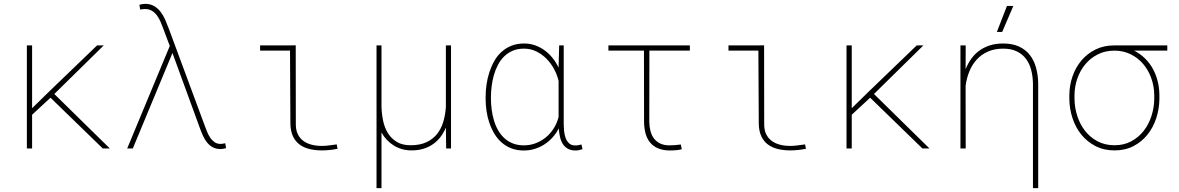

<svg xmlns="http://www.w3.org/2000/svg" viewBox="-20 -761 6041 984"><path d="M238.8 -260.3 144.5 -172.9V0H117.7V-528.3H144.5V-206.5L233.9 -293.9L477.5 -528.3H511.7L258.3 -279.3L543 0H506.8Z M721.7 -741.2Q749.5 -741.7 769.3 -730.2Q789.1 -718.8 803 -700.4Q816.9 -682.1 826.7 -659.7Q836.4 -637.2 844.7 -615.2L1029.8 -115.7Q1035.2 -101.6 1041.5 -85.4Q1047.9 -69.3 1057.1 -55.7Q1066.4 -42 1079.3 -32.7Q1092.3 -23.4 1110.8 -23.4Q1116.7 -23.4 1122.6 -24.7Q1128.4 -25.9 1134.3 -26.9L1138.7 -2Q1131.8 0 1125 1.5Q1118.2 2.9 1110.8 2.9Q1087.4 2.9 1070.3 -6.3Q1053.2 -15.6 1041 -31Q1028.8 -46.4 1020.3 -65.2Q1011.7 -84 1004.9 -103L868.2 -477.5L863.8 -489.3L660.6 0H631.8L850.1 -525.4L817.9 -611.3Q811.5 -628.4 804 -646.7Q796.4 -665 785.6 -680.2Q774.9 -695.3 759.5 -705.1Q744.1 -714.8 722.2 -714.8Q716.3 -714.8 710.4 -713.9Q704.6 -712.9 698.7 -711.9L694.3 -736.3Q701.2 -738.3 708 -739.7Q714.8 -741.2 721.7 -741.2Z M1313 -528.3H1466.3L1495.6 -528.8L1496.1 -126.5Q1495.6 -95.7 1505.9 -74.2Q1516.1 -52.7 1534.2 -39.3Q1552.2 -25.9 1576.7 -19.5Q1601.1 -13.2 1629.4 -13.2Q1648.9 -13.2 1667.7 -15.9Q1686.5 -18.6 1705.6 -21L1710 1.5Q1669.4 9.8 1630.4 9.8Q1595.2 9.8 1565.9 2.7Q1536.6 -4.4 1515.1 -20.5Q1493.7 -36.6 1481.4 -62.5Q1469.2 -88.4 1468.3 -126.5L1466.3 -501.5H1313Z M1935.1 -528.3V-214.8Q1936 -178.2 1943.4 -142.6Q1950.7 -106.9 1968 -78.9Q1985.4 -50.8 2013.7 -33.7Q2042 -16.6 2084.5 -16.6Q2131.8 -16.6 2165 -32Q2198.2 -47.4 2219.5 -73.7Q2240.7 -100.1 2251.5 -135.7Q2262.2 -171.4 2265.1 -211.9V-528.3H2291.5V0H2266.6L2265.1 -107.4Q2254.4 -81.5 2238.5 -60.3Q2222.7 -39.1 2200.9 -23.4Q2179.2 -7.8 2151.4 1Q2123.5 9.8 2088.9 9.8Q2063 9.8 2040 3.2Q2017.1 -3.4 1997.6 -15.6Q1978 -27.8 1962.2 -44.7Q1946.3 -61.5 1935.1 -82V203.1H1909.7V-528.3Z M2869.1 -528.3V-124.5Q2869.1 -109.4 2870.8 -90.6Q2872.6 -71.8 2878.4 -54.9Q2884.3 -38.1 2896.2 -26.9Q2908.2 -15.6 2928.7 -15.6Q2937 -15.6 2944.6 -17.1Q2952.1 -18.6 2960 -20.5L2965.3 3.4Q2956.5 6.3 2948.2 8.3Q2939.9 10.3 2930.2 10.3Q2905.3 10.3 2888.9 0.5Q2872.6 -9.3 2863 -25.4Q2853.5 -41.5 2849.4 -62Q2845.2 -82.5 2843.8 -103Q2831.1 -78.1 2812.5 -57.4Q2793.9 -36.6 2770.8 -21.5Q2747.6 -6.3 2720.7 2Q2693.8 10.3 2665 10.3Q2628.9 10.3 2600.6 -0.7Q2572.3 -11.7 2550.5 -31Q2528.8 -50.3 2513.4 -76.2Q2498 -102.1 2488 -131.3Q2478 -160.6 2473.4 -192.1Q2468.8 -223.6 2468.8 -254.4V-264.6Q2468.8 -295.4 2473.4 -327.6Q2478 -359.9 2487.8 -390.1Q2497.6 -420.4 2512.7 -447.5Q2527.8 -474.6 2549.8 -494.6Q2571.8 -514.6 2600.6 -526.4Q2629.4 -538.1 2666 -538.1Q2695.8 -538.1 2722.7 -528.6Q2749.5 -519 2772.2 -502.2Q2794.9 -485.4 2812.7 -462.9Q2830.6 -440.4 2842.8 -414.1V-417L2845.7 -528.3ZM2496.1 -254.4Q2496.1 -227.5 2499.8 -199.5Q2503.4 -171.4 2511.2 -144.8Q2519 -118.2 2532 -95Q2544.9 -71.8 2563.5 -54.2Q2582 -36.6 2607.2 -26.4Q2632.3 -16.1 2664.6 -16.1Q2697.3 -16.1 2726.3 -27.3Q2755.4 -38.6 2778.8 -58.1Q2802.2 -77.6 2818.6 -104.2Q2835 -130.9 2842.8 -161.6V-346.2Q2835.4 -377.9 2819.3 -407.7Q2803.2 -437.5 2780.3 -460.4Q2757.3 -483.4 2728.3 -497.6Q2699.2 -511.7 2665.5 -511.7Q2632.8 -511.7 2607.7 -501Q2582.5 -490.2 2563.7 -471.7Q2544.9 -453.1 2532 -428.5Q2519 -403.8 2511.2 -376.2Q2503.4 -348.6 2499.8 -319.8Q2496.1 -291 2496.1 -264.6Z M3515.6 -501.5H3308.1L3307.6 -136.2Q3308.1 -110.4 3314 -88.4Q3319.8 -66.4 3332.3 -50.5Q3344.7 -34.7 3364 -25.4Q3383.3 -16.1 3411.1 -16.1Q3425.8 -16.1 3440.4 -17.3Q3455.1 -18.6 3469.2 -20.5L3474.1 3.9Q3458.5 7.8 3443.6 9Q3428.7 10.3 3413.1 10.3Q3377.9 9.8 3353.3 -0.5Q3328.6 -10.7 3312.5 -29.8Q3296.4 -48.8 3288.8 -75.9Q3281.2 -103 3280.8 -136.2L3280.3 -501.5H3098.1V-528.3H3515.6Z M3713.4 -528.3H3866.7L3896 -528.8L3896.5 -126.5Q3896 -95.7 3906.2 -74.2Q3916.5 -52.7 3934.6 -39.3Q3952.6 -25.9 3977.1 -19.5Q4001.5 -13.2 4029.8 -13.2Q4049.3 -13.2 4068.1 -15.9Q4086.9 -18.6 4106 -21L4110.4 1.5Q4069.8 9.8 4030.8 9.8Q3995.6 9.8 3966.3 2.7Q3937 -4.4 3915.5 -20.5Q3894 -36.6 3881.8 -62.5Q3869.6 -88.4 3868.7 -126.5L3866.7 -501.5H3713.4Z M4439.5 -260.3 4345.2 -172.9V0H4318.4V-528.3H4345.2V-206.5L4434.6 -293.9L4678.2 -528.3H4712.4L4459 -279.3L4743.7 0H4707.5Z M4928.7 -406.2Q4939.9 -434.6 4957 -458.7Q4974.1 -482.9 4997.8 -500.5Q5021.5 -518.1 5052 -528.1Q5082.5 -538.1 5120.6 -538.1Q5168.5 -538.1 5202.4 -522.5Q5236.3 -506.8 5258.1 -479Q5279.8 -451.2 5290 -413.1Q5300.3 -375 5300.8 -330.6V203.1H5273.9V-331.5Q5273.4 -369.1 5264.9 -402.1Q5256.3 -435.1 5238 -459.5Q5219.7 -483.9 5190.9 -497.8Q5162.1 -511.7 5121.1 -511.7Q5076.2 -511.7 5042.2 -496.3Q5008.3 -481 4984.9 -454.8Q4961.4 -428.7 4947.5 -394Q4933.6 -359.4 4928.7 -320.8L4929.2 0H4902.3V-528.3H4929.2L4928.7 -415.5ZM5140.6 -730.5H5173.3L5116.2 -597.2H5088.9Z M5962.4 -501.5H5792.5Q5823.7 -485.4 5847.9 -461.7Q5872.1 -438 5888.2 -408.7Q5904.3 -379.4 5912.8 -345.7Q5921.4 -312 5921.9 -275.4V-254.4Q5921.4 -203.6 5906 -156Q5890.6 -108.4 5861.3 -71.5Q5832 -34.7 5789.6 -12.5Q5747.1 9.8 5691.9 9.8Q5636.7 9.8 5594 -12.5Q5551.3 -34.7 5521.7 -71.3Q5492.2 -107.9 5476.6 -155.5Q5460.9 -203.1 5460.4 -253.9V-274.4Q5460.9 -324.2 5476.8 -370.1Q5492.7 -416 5522.5 -451.2Q5552.2 -486.3 5594.5 -507.3Q5636.7 -528.3 5690.4 -528.3H5962.4ZM5486.8 -253.9Q5487.3 -209 5501.2 -166.3Q5515.1 -123.5 5541 -90.3Q5566.9 -57.1 5605 -36.9Q5643.1 -16.6 5691.9 -16.6Q5740.7 -16.6 5778.3 -37.1Q5815.9 -57.6 5841.8 -90.8Q5867.7 -124 5881.3 -166.7Q5895 -209.5 5895.5 -253.9V-274.4Q5895 -318.4 5880.6 -359.4Q5866.2 -400.4 5839.8 -431.9Q5813.5 -463.4 5775.6 -482.4Q5737.8 -501.5 5690.9 -501.5Q5644 -501.5 5606.4 -482.4Q5568.8 -463.4 5542.5 -431.9Q5516.1 -400.4 5501.7 -359.4Q5487.3 -318.4 5486.8 -274.4Z"/></svg>

Font: Roboto Mono Thin
Style: Regular
Weight: 250
Designer: Google
Version: Version 2.000985; 2015; ttfautohint (v1.3)